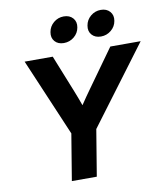

<svg xmlns="http://www.w3.org/2000/svg" viewBox="-100 -1028 962 1110"><g transform="rotate(-10 381.5 -473.0)"><path d="M231 0 275.9 -272 82 -727.5H247.1L334.5 -509.3Q343.3 -487.3 351.6 -465.3Q359.9 -443.4 367.7 -421.4Q382.3 -443.4 397.5 -465.3Q412.6 -487.3 428.7 -509.3L585 -727.5H763.2L422.4 -272L377.4 0ZM542.5 -793.9Q508.3 -793.9 489.3 -815.4Q470.2 -836.9 476.1 -869.6Q481.4 -902.3 507.3 -924.1Q533.2 -945.8 567.4 -945.8Q601.1 -945.8 620.4 -924.1Q639.6 -902.3 633.8 -869.6Q628.4 -836.9 602.3 -815.4Q576.2 -793.9 542.5 -793.9ZM324.7 -793.9Q290.5 -793.9 271.7 -815.4Q252.9 -836.9 258.8 -869.6Q264.2 -902.3 290 -924.1Q315.9 -945.8 349.6 -945.8Q383.8 -945.8 403.1 -924.1Q422.4 -902.3 416.5 -869.6Q411.1 -836.9 385 -815.4Q358.9 -793.9 324.7 -793.9Z"/></g></svg>

Font: Inter Display
Style: Bold Italic
Weight: 700
Italic angle: -9.39999°
Designer: Rasmus Andersson
Foundry: rsms
Version: Version 4.000;git-a52131595